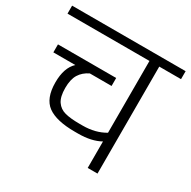

<svg xmlns="http://www.w3.org/2000/svg" viewBox="-154 -775 914 917"><g transform="rotate(30 303.0 -317.0)"><path d="M616 -634V-590H496V0H442V-146Q394 -119 320 -119H302Q200 -119 152 -154Q104 -189 104 -277Q104 -358 145 -396H24V-440H345V-396H225Q192 -380 175 -352.5Q158 -325 158 -277Q158 -229 175 -204Q192 -179 222.5 -171Q253 -163 302 -163H320Q390 -163 442 -194V-590H-10V-634Z"/></g></svg>

Font: Biryani ExtraLight
Style: Regular
Weight: 275
Designer: Dan Reynolds and Mathieu Reguer
Foundry: Dan Reynolds and Mathieu Reguer
Version: Version 1.004; ttfautohint (v1.1) -l 5 -r 5 -G 72 -x 0 -D la